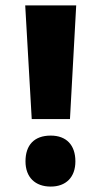

<svg xmlns="http://www.w3.org/2000/svg" viewBox="-20 -676 374 708"><path d="M238 -237 261 -656H73L97 -237ZM74 -81C74 -22 110 12 167 12C223 12 258 -22 258 -81C258 -141 225 -176 167 -176C106 -176 74 -141 74 -81Z"/></svg>

Font: Noto Sans Telugu ExtraCondensed Black
Style: Regular
Weight: 900
Width: 2
Designer: Jelle Bosma - Monotype Design Team
Foundry: Monotype Imaging Inc.
Version: Version 2.005